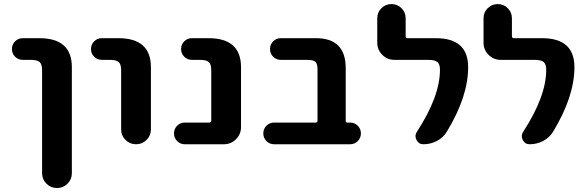

<svg xmlns="http://www.w3.org/2000/svg" viewBox="-20 -735 2897 951"><path d="M92.8 -438.5Q70.3 -438.5 54.7 -454.1Q39.1 -469.7 39.1 -492.2Q39.1 -514.6 54.7 -530.3Q70.3 -545.9 92.8 -545.9H174.8Q335.9 -545.9 335.9 -402.3V123Q335.9 153.3 314.5 174.8Q293 196.3 262.2 196.3Q231.4 196.3 210 174.8Q188.5 153.3 188.5 123V-385.7Q188.5 -417 176.3 -427.7Q164.1 -438.5 130.9 -438.5Z M484.4 -438.5Q461.9 -438.5 446.3 -454.1Q430.7 -469.7 430.7 -492.2Q430.7 -514.6 446.3 -530.3Q461.9 -545.9 484.4 -545.9H566.4Q727.5 -545.9 727.5 -402.3V-93.8Q727.5 -63.5 706.1 -42Q684.6 -20.5 653.8 -20.5Q623 -20.5 601.6 -42Q580.1 -63.5 580.1 -93.8V-385.7Q580.1 -417 567.9 -427.7Q555.7 -438.5 522.5 -438.5Z M895.5 -20.5Q873 -20.5 857.4 -36.1Q841.8 -51.8 841.8 -74.2Q841.8 -96.7 857.4 -112.3Q873 -127.9 895.5 -127.9H1016.6Q1026.4 -127.9 1026.4 -137.7V-385.7Q1026.4 -417 1014.2 -427.7Q1002 -438.5 969.7 -438.5H930.7Q908.2 -438.5 892.6 -454.1Q877 -469.7 877 -492.2Q877 -514.6 892.6 -530.3Q908.2 -545.9 930.7 -545.9H1012.7Q1173.8 -545.9 1173.8 -402.3V-105.5Q1173.8 -70.3 1148.9 -45.4Q1124 -20.5 1088.9 -20.5Z M1552.7 -389.6Q1552.7 -419.9 1542 -429.2Q1531.2 -438.5 1501 -438.5H1371.1Q1348.6 -438.5 1333 -454.1Q1317.4 -469.7 1317.4 -492.2Q1317.4 -514.6 1333 -530.3Q1348.6 -545.9 1371.1 -545.9H1544.9Q1691.4 -545.9 1692.4 -399.4V-135.7Q1692.4 -127.9 1700.2 -127.9H1713.9Q1736.3 -127.9 1752 -112.3Q1767.6 -96.7 1767.6 -74.2Q1767.6 -51.8 1752 -36.1Q1736.3 -20.5 1713.9 -20.5H1337.9Q1315.4 -20.5 1299.8 -36.1Q1284.2 -51.8 1284.2 -74.2Q1284.2 -96.7 1299.8 -112.3Q1315.4 -127.9 1337.9 -127.9H1543Q1552.7 -127.9 1552.7 -137.7Z M2077.1 -20.5Q2053.7 -20.5 2043 -42Q2038.1 -50.8 2038.1 -60.5Q2038.1 -71.3 2044.9 -82Q2159.2 -257.8 2159.2 -389.6Q2159.2 -417 2146.5 -427.7Q2133.8 -438.5 2101.6 -438.5H1933.6Q1898.4 -438.5 1873.5 -463.4Q1848.6 -488.3 1848.6 -523.4V-644.5Q1848.6 -673.8 1869.1 -694.3Q1889.6 -714.8 1918.9 -714.8Q1948.2 -714.8 1968.8 -694.3Q1989.3 -673.8 1989.3 -644.5V-555.7Q1989.3 -545.9 1999 -545.9H2138.7Q2298.8 -545.9 2298.8 -402.3Q2298.8 -256.8 2193.4 -83Q2175.8 -53.7 2144.5 -37.1Q2113.3 -20.5 2077.1 -20.5Z M2603.5 -20.5Q2580.1 -20.5 2569.3 -42Q2564.5 -50.8 2564.5 -60.5Q2564.5 -71.3 2571.3 -82Q2685.5 -257.8 2685.5 -389.6Q2685.5 -417 2672.9 -427.7Q2660.2 -438.5 2627.9 -438.5H2460Q2424.8 -438.5 2399.9 -463.4Q2375 -488.3 2375 -523.4V-644.5Q2375 -673.8 2395.5 -694.3Q2416 -714.8 2445.3 -714.8Q2474.6 -714.8 2495.1 -694.3Q2515.6 -673.8 2515.6 -644.5V-555.7Q2515.6 -545.9 2525.4 -545.9H2665Q2825.2 -545.9 2825.2 -402.3Q2825.2 -256.8 2719.7 -83Q2702.1 -53.7 2670.9 -37.1Q2639.6 -20.5 2603.5 -20.5Z"/></svg>

Font: Gen Jyuu GothicX Bold
Style: Bold
Weight: 700
Designer: Ryoko NISHIZUKA (kana &amp; ideographs); Paul D. Hunt (Latin, Greek &amp; Cyrillic); Wenlong ZHANG (bopomofo); Sandoll C
Version: Version 1.058.20140828